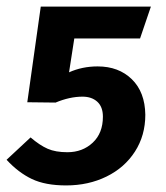

<svg xmlns="http://www.w3.org/2000/svg" viewBox="-25 -549 506 584"><path d="M401 -432H201L185 -329Q225 -347 272 -347Q336 -347 376 -308Q416 -269 417 -200Q417 -137 385.5 -88Q354 -39 299 -12Q244 15 176 15Q113 15 72 -4.5Q31 -24 -5 -63L68 -131Q96 -107 120 -96.5Q144 -86 180 -86Q226 -86 257 -115Q288 -144 288 -194Q288 -224 271 -239.5Q254 -255 226 -255Q187 -255 144 -237L58 -238L99 -529H434Z"/></svg>

Font: FiraGO Medium
Style: Italic
Weight: 500
Italic angle: -8°
Designer: bBox Type GmbH
Foundry: bBox Type GmbH
Version: Version 1.001